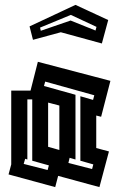

<svg xmlns="http://www.w3.org/2000/svg" viewBox="-20 -763 487 786"><path d="M206 3 15 -49 26 -90V-392H105L135 -510L432 -432L394 -285L374 -290V-157L426 -143L387 3L218 -43ZM289 -375V-110L265 -117L260 -96L357 -71L362 -90L309 -105V-369L361 -354L366 -373L165 -429L160 -411ZM112 -105V-356H92V-110L83 -113L77 -92L175 -67L180 -86ZM177 -162 223 -149V-150V-331L177 -343ZM101 -655 289 -743 423 -681 397 -585 229 -631 115 -600ZM144 -650 147 -637 269 -679 371 -638 375 -653 270 -702Z"/></svg>

Font: Blaka Hollow
Style: Regular
Weight: 400
Designer: Mohamed Gaber
Foundry: Kief Type Foundry
Version: Version 1.003; ttfautohint (v1.8.4.7-5d5b)